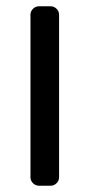

<svg xmlns="http://www.w3.org/2000/svg" viewBox="-20 -591 285 611"><path d="M168 -27Q168 -16 160 -8Q152 0 141 0H104Q93 0 85 -8Q77 -16 77 -27V-544Q77 -555 85 -563Q93 -571 104 -571H141Q152 -571 160 -563Q168 -555 168 -544Z"/></svg>

Font: Rubik
Style: Regular
Weight: 400
Designer: Hubert & Fischer
Foundry: Hubert & Fischer
Version: Version 1.002; ttfautohint (v1.6)